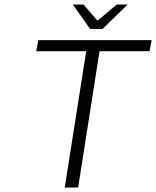

<svg xmlns="http://www.w3.org/2000/svg" viewBox="-20 -840 699 860"><path d="M383.8 -710 306.2 -819.8H354L415 -749H418.9L502.9 -819.8H551.8L439 -710ZM270 0 366.2 -610.8H142.1L151.9 -660.2H659.2L649.9 -610.8H425.8L330.1 0Z"/></svg>

Font: Office Code Pro Light Italic
Style: Regular
Weight: 300
Italic angle: -9°
Designer: Nathan Rutzky & Paul D. Hunt
Foundry: Adobe Systems Incorporated
Version: Version 1.004;PS 001.004;hotconv 1.0.70;makeotf.lib2.5.58329